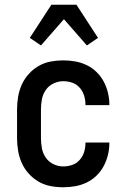

<svg xmlns="http://www.w3.org/2000/svg" viewBox="-20 -783 540 811"><path d="M247 8Q220 8 193.5 3Q167 -2 143.5 -15.5Q120 -29 101.5 -49.5Q83 -70 72 -94.5Q61 -119 56.5 -146Q52 -173 52 -200V-320Q52 -347 56.5 -374Q61 -401 72 -425.5Q83 -450 101.5 -470.5Q120 -491 143.5 -504.5Q167 -518 193.5 -523Q220 -528 247 -528Q273 -528 298 -523.5Q323 -519 346 -508Q369 -497 387.5 -479Q406 -461 418 -438.5Q430 -416 436 -391Q442 -366 442 -341V-339H341V-340Q341 -360 335.5 -378.5Q330 -397 317 -412Q304 -427 285.5 -433.5Q267 -440 247 -440Q226 -440 206 -430.5Q186 -421 173.5 -403Q161 -385 157 -363.5Q153 -342 153 -320V-200Q153 -178 157 -156.5Q161 -135 173.5 -117Q186 -99 206 -89.5Q226 -80 247 -80Q267 -80 285.5 -86.5Q304 -93 317 -108Q330 -123 335.5 -141.5Q341 -160 341 -180V-181H442V-179Q442 -154 436 -129Q430 -104 418 -81.5Q406 -59 387.5 -41Q369 -23 346 -12Q323 -1 298 3.5Q273 8 247 8ZM153 -591 106 -623 197 -763H303L394 -623L347 -591L250 -702Z"/></svg>

Font: Iosevka SS18 Semibold
Style: Regular
Weight: 600
Monospace: yes
Designer: Belleve Invis
Foundry: Belleve Invis
Version: Version 25.1.1; ttfautohint (v1.8.4)